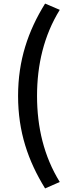

<svg xmlns="http://www.w3.org/2000/svg" viewBox="-20 -906 378 1073"><path d="M232 147 314 111C225 -33 187 -196 187 -370C187 -543 225 -707 314 -851L232 -886C137 -733 81 -569 81 -370C81 -169 137 -7 232 147Z"/></svg>

Font: Bithumb Trading Sans Semibold
Style: Regular
Weight: 600
Designer: Ham Hyungwon
Foundry: Bithumb
Version: Version 0.500;FEAKit 1.0